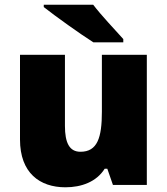

<svg xmlns="http://www.w3.org/2000/svg" viewBox="-20 -837 710 816"><path d="M376 -817H166V-807C214 -769 323 -691 377 -657H504V-671C471 -708 410 -772 376 -817ZM604 -604H413V-362C413 -252 394 -192 322 -192C275 -192 256 -230 256 -302V-604H65V-244C65 -102 149 -41 258 -41C326 -41 390 -64 425 -120H436L460 -51H604Z"/></svg>

Font: Noto Sans Tamil UI Black
Style: Regular
Weight: 900
Designer: Jelle Bosma - Monotype Design Team
Foundry: Monotype Imaging Inc.
Version: Version 2.004